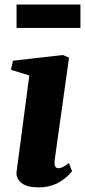

<svg xmlns="http://www.w3.org/2000/svg" viewBox="-20 -808 371 838"><path d="M294.4 -60.5Q236.8 9.8 149.9 9.8Q97.7 9.8 74.7 -8.8Q51.8 -27.3 51.8 -52.7Q51.8 -57.6 54.4 -75Q57.1 -92.3 62.5 -134.3L107.9 -478.5L27.8 -503.4L36.6 -543L254.4 -567.9L281.2 -556.2L218.8 -110.8Q217.8 -103.5 217.8 -97.7Q217.8 -73.7 235.8 -73.7Q250.5 -73.7 280.8 -96.2ZM52.2 -788.1H331.1V-686H52.2Z"/></svg>

Font: Merriweather
Style: Heavy Italic
Weight: 900
Italic angle: -7°
Designer: Eben Sorkin
Foundry: Eben Sorkin
Version: Version 1.001